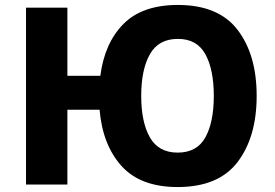

<svg xmlns="http://www.w3.org/2000/svg" viewBox="-20 -745 1112 775"><path d="M1016 -358Q1016 -524 939 -624.5Q862 -725 698 -725Q554 -725 478 -648Q402 -571 385 -439H252V-714H85V0H252V-302H382Q394 -160 470.5 -75Q547 10 697 10Q862 10 939 -91Q1016 -192 1016 -358ZM550 -358Q550 -464 585 -526Q620 -588 698 -588Q775 -588 809 -526Q843 -464 843 -358Q843 -252 809 -190.5Q775 -129 697 -129Q620 -129 585 -190.5Q550 -252 550 -358Z"/></svg>

Font: Noto Sans UI Extra
Style: Regular
Weight: 800
Designer: Monotype Design Team
Foundry: Monotype Imaging Inc.
Version: Version 1.901